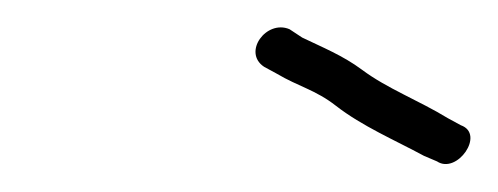

<svg xmlns="http://www.w3.org/2000/svg" viewBox="-20 -691 358 138"><path d="M311.2 -601 302 -606C280.7 -619 258.3 -627.3 240 -641C226.4 -651.1 211.7 -657 197.2 -664L188.1 -670C171.4 -677.1 154.1 -653.4 169.8 -643L179 -638C194.5 -628.8 206.8 -626.4 221.4 -615C240.3 -600.3 264 -590.2 284.7 -579L294.1 -575C308.5 -565.4 329 -594.7 311.2 -601Z"/></svg>

Font: MewTooHand
Style: WideIta
Weight: 400
Designer: Mew Too, Robert Jablonski
Version: Version 0.77